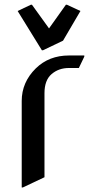

<svg xmlns="http://www.w3.org/2000/svg" viewBox="-20 -785 392 824"><path d="M73.2 19.5V-351.6Q73.2 -432.1 133.8 -491.7Q190.4 -546.9 275.9 -546.9H341.8V-542L318.4 -493.2H275.9Q231.9 -493.2 201.4 -467Q170.9 -440.9 170.9 -384.8V-24.4L78.1 19.5ZM159.7 -569.3 55.7 -737.8 112.3 -764.6H117.2L190.4 -663.1L262.7 -764.6H267.6L325.2 -737.8L250.5 -610.4L164.6 -569.3Z"/></svg>

Font: Nova Slim
Style: Book
Weight: 400
Version: Version 2.000